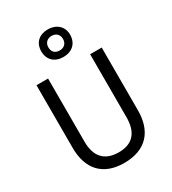

<svg xmlns="http://www.w3.org/2000/svg" viewBox="-234 -1116 1122 1249"><g transform="rotate(-30 327.0 -491.0)"><path d="M327 -785C391 -785 436 -824 436 -890C436 -953 389 -992 327 -992C262 -992 219 -953 219 -889C219 -824 262 -785 327 -785ZM327 -834C291 -834 272 -855 272 -889C272 -922 295 -943 327 -943C360 -943 382 -922 382 -889C382 -855 360 -834 327 -834ZM572 -242V-714H485V-241C485 -132 437 -68 329 -68C223 -68 169 -127 169 -240V-714H82V-243C82 -84 166 10 325 10C492 10 572 -89 572 -242Z"/></g></svg>

Font: Noto Sans Lao Looped SemiCondensed
Style: Regular
Weight: 400
Width: 4
Designer: Mark Frömberg, Ben Mitchell
Foundry: The Fontpad Ltd
Version: Version 1.003